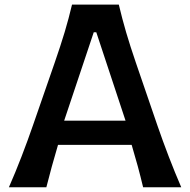

<svg xmlns="http://www.w3.org/2000/svg" viewBox="-20 -791 802 811"><path d="M17.6 0Q44.9 -62 71.3 -130.6Q97.7 -199.2 119.1 -261.2L210.9 -525.9Q235.8 -597.7 253.2 -655.5Q270.5 -713.4 284.2 -771.5H481.9Q496.1 -711.4 512.9 -654.1Q529.8 -596.7 554.2 -525.4L645 -260.7Q667 -196.8 692.9 -129.4Q718.8 -62 745.6 0H584.5Q574.2 -43.5 561.8 -89.4Q549.3 -135.3 536.1 -179.2H225.1Q197.8 -87.4 175.8 0ZM510.3 -281.2 386.7 -654.8H376L251 -281.2Z"/></svg>

Font: Pinar-DS3-FD SemiBold
Style: Regular
Weight: 600
Designer: Amin Abedi
Version: Version 3.000